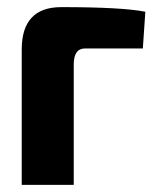

<svg xmlns="http://www.w3.org/2000/svg" viewBox="-20 -519 436 539"><path d="M152 -499Q323 -499 388 -486L381 -383H219Q187 -383 187 -338V0H41V-380Q41 -499 152 -499Z"/></svg>

Font: exo2condensed_b
Style: Bold
Weight: 700
Width: 3
Designer: Natanael Gama
Version: Version 1.001;PS 001.001;hotconv 1.0.70;makeotf.lib2.5.58329